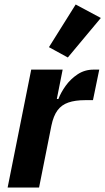

<svg xmlns="http://www.w3.org/2000/svg" viewBox="-20 -835 469 855"><path d="M154 0H14L119 -525H259L233 -394H240Q251 -423 272.5 -453Q294 -483 325.5 -504Q357 -525 397 -525H422L394 -389H359Q315 -389 284.5 -378.5Q254 -368 236 -343.5Q218 -319 209 -276ZM429 -755 282 -579 198 -625 317 -815Z"/></svg>

Font: IBM Plex Sans
Style: Bold Italic
Weight: 700
Italic angle: -11.31°
Designer: Mike Abbink, Paul van der Laan, Pieter van Rosmalen
Foundry: Bold Monday
Version: Version 3.201